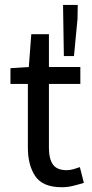

<svg xmlns="http://www.w3.org/2000/svg" viewBox="-20 -765 381 797"><path d="M236.3 12.2Q157.7 12.2 126.7 -33.4Q95.7 -79.1 95.7 -152.3V-416.5H23.4V-481.9L99.6 -486.8L109.9 -623H183.1V-486.8H313.5V-416.5H183.1V-151.4Q183.1 -106.4 199.5 -82.5Q215.8 -58.6 256.8 -58.6Q270 -58.6 284.9 -62.7Q299.8 -66.9 311.5 -71.3L328.1 -5.9Q307.6 0.5 284.2 6.3Q260.7 12.2 236.3 12.2ZM245.1 -532.2 241.7 -744.6H302.7L301.8 -687L287.1 -532.2Z"/></svg>

Font: Varta Light Medium
Style: Regular
Weight: 500
Version: Version 1.004